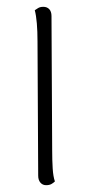

<svg xmlns="http://www.w3.org/2000/svg" viewBox="-20 -534 269 563"><path d="M133 -94Q133 -64 134.5 -40Q136 -16 141 -2Q137 2 131 5.5Q125 9 115 9Q105 9 98.5 1.5Q92 -6 92 -19L90 -412Q90 -442 88 -465.5Q86 -489 82 -504Q86 -507 92 -510.5Q98 -514 107 -514Q118 -514 124.5 -507Q131 -500 131 -487Z"/></svg>

Font: Arima ExtraLight
Style: Regular
Weight: 250
Designer: Joana Correia and Natanael Gama
Foundry: NDISCOVER
Version: Version 1.101;gftools[0.9.23]